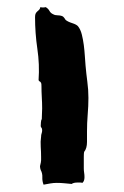

<svg xmlns="http://www.w3.org/2000/svg" viewBox="-20 -502 339 527"><path d="M105.5 -482.4Q112.3 -478.5 115.7 -472.2Q119.1 -465.8 126 -462.9Q130.9 -460 137.7 -460Q144.5 -460 150.4 -458Q154.3 -456.1 156.2 -453.1Q158.2 -450.2 160.2 -447.3Q166 -442.4 178.2 -438.5Q190.4 -434.6 194.3 -429.7Q201.2 -420.9 204.6 -407.2Q208 -393.6 210 -378.4Q211.9 -363.3 212.9 -348.1Q213.9 -333 214.8 -322.3Q216.8 -299.8 219.7 -277.8Q222.7 -255.9 222.7 -233.4Q222.7 -210.9 220.7 -187.5Q218.8 -164.1 218.8 -141.6Q218.8 -129.9 218.8 -112.3Q218.8 -94.7 210.9 -85Q210 -81.1 210 -71.3V-40Q210 -34.2 210.9 -28.3Q211.9 -22.5 211.9 -15.6Q211.9 -4.9 206.1 0Q203.1 -1 199.7 -1Q196.3 -1 193.4 -1Q181.6 -1 176.8 2.9Q167 2 156.7 1Q146.5 0 135.7 0Q127 0 118.2 1.5Q109.4 2.9 99.6 4.9Q95.7 -4.9 96.2 -15.6Q96.7 -26.4 91.8 -35.2Q90.8 -38.1 90.3 -40.5Q89.8 -43 89.8 -45.9Q92.8 -57.6 92.8 -62Q92.8 -66.4 92.8 -71.3Q92.8 -85 91.8 -99.1Q90.8 -113.3 92.8 -127Q92.8 -131.8 94.2 -135.7Q95.7 -139.6 95.7 -144.5Q95.7 -149.4 93.8 -151.4Q91.8 -153.3 91.8 -156.2Q91.8 -159.2 92.3 -166Q92.8 -172.9 94.7 -174.8Q94.7 -182.6 95.2 -189.9Q95.7 -197.3 95.7 -204.1Q95.7 -219.7 94.7 -235.4Q93.8 -251 93.8 -265.6Q93.8 -272.5 92.8 -274.4Q91.8 -276.4 90.8 -277.3Q89.8 -278.3 88.4 -278.8Q86.9 -279.3 85.9 -282.2Q88.9 -325.2 82.5 -368.2Q76.2 -411.1 76.2 -455.1Q76.2 -461.9 78.1 -465.3Q80.1 -468.8 82.5 -470.7Q85 -472.7 87.4 -475.1Q89.8 -477.5 90.8 -482.4Q97.7 -480.5 105.5 -482.4Z"/></svg>

Font: Caesar Dressing
Style: Regular
Weight: 400
Designer: Dathan Boardman
Foundry: Open Window
Version: Version 1.000